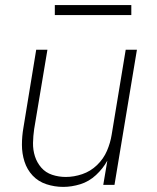

<svg xmlns="http://www.w3.org/2000/svg" viewBox="-20 -725 616 753"><path d="M228 8Q261 8 295 -2.5Q329 -13 356.5 -38.5Q384 -64 401 -95L385 0H429L517 -530H473L418 -197Q413 -165 399.5 -133.5Q386 -102 360.5 -77.5Q335 -53 302.5 -42Q270 -31 238 -31Q238 -31 238 -31Q238 -31 238 -31Q210 -31 184.5 -39.5Q159 -48 142 -67.5Q125 -87 117 -112Q109 -137 109.5 -164.5Q110 -192 114 -219L166 -530H122L72 -225Q66 -191 66 -157Q66 -123 76 -91.5Q86 -60 108 -36.5Q130 -13 162 -2.5Q194 8 228 8ZM495 -666V-705H195V-666Z"/></svg>

Font: Iosevka Sparkle XLtObl
Style: Regular
Weight: 200
Italic angle: -9°
Designer: Belleve Invis
Foundry: Belleve Invis
Version: Version 4.5.0; ttfautohint (v1.8.3)